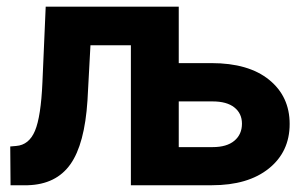

<svg xmlns="http://www.w3.org/2000/svg" viewBox="-20 -548 898 568"><path d="M508.8 -248V-112.8H608.9Q650.9 -112.8 673.3 -131.6Q695.8 -150.4 695.8 -182.1Q695.8 -212.4 673.3 -230.2Q650.9 -248 608.9 -248ZM508.8 -361.3H605.5Q715.3 -361.3 776.1 -312Q836.9 -262.7 836.9 -181.2Q836.9 -99.1 775.4 -49.6Q713.9 0 606.9 0H367.2V-414.1H247.6L238.8 -251Q230.5 -121.6 188.2 -62Q146 -2.4 62 0H11.2L10.3 -114.7L27.8 -116.2Q65.9 -119.1 83.5 -161.1Q101.1 -203.1 105.5 -304.2L115.2 -528.3H508.8Z"/></svg>

Font: MAUL Bold
Style: Bold
Weight: 700
Designer: MAUL
Version: Version 1.0; 2020; ttfautohint (v1.8.3)